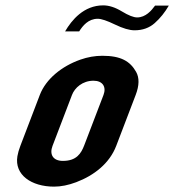

<svg xmlns="http://www.w3.org/2000/svg" viewBox="-20 -690 693 716"><path d="M128.5 -336 55.9 -146C50.5 -132 46.9 -119.2 44.9 -107.5C33.2 -37.6 97.6 6 181.5 6C207.4 6 234.9 0.5 264.1 -10.5C331.4 -35.9 388.6 -81.1 413.4 -146L486 -336C499.5 -371.3 500 -400 487.6 -422C464.9 -462.2 430.2 -482 361.8 -482C334.3 -482 306.8 -477.2 279.4 -467.5C210.6 -443.3 151.2 -395.5 128.5 -336ZM328.7 -389C362.9 -389 377.4 -365.9 366 -336L294.1 -148C282.5 -117.7 265.4 -90 214.5 -90C177.6 -90 163.7 -114.1 175.9 -146L248.5 -336C258.6 -362.6 287.8 -389 328.7 -389ZM491.4 -625C478.1 -625 459.1 -632.5 434.4 -647.5C409.7 -662.5 386.5 -670 364.9 -670C292.6 -670 247.3 -615.2 222.8 -573H275.3C288.5 -593.9 309.3 -620 344.5 -620C357.8 -620 379.3 -612.8 408.8 -598.5C438.3 -584.2 462.7 -577 481.8 -577C511.8 -577 536.9 -586 557.1 -604C577.4 -622 594.8 -643.7 609.5 -669H558.2C545 -650.8 523.2 -625 491.4 -625Z"/></svg>

Font: Din Kursivschrift
Style: Breit
Weight: 400
Version: Version 1.089